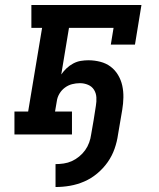

<svg xmlns="http://www.w3.org/2000/svg" viewBox="-20 -540 640 771"><path d="M203 211V119Q219 119 236 116.5Q253 114 268.5 107Q284 100 298 88.5Q312 77 322 63Q332 49 338 32.5Q344 16 346 0Q351 -29 356 -57.5Q361 -86 365 -115Q368 -132 367 -149Q366 -166 357.5 -179.5Q349 -193 333.5 -199.5Q318 -206 301 -206Q285 -206 269.5 -202Q254 -198 240.5 -188Q227 -178 218.5 -163.5Q210 -149 208 -133L201 -92H269V0H38V-92H93L149 -428H106V-520H548L522 -361H425L436 -428H257L226 -241Q235 -254 247 -265.5Q259 -277 274 -285Q289 -293 304.5 -295.5Q320 -298 335 -298Q359 -298 382.5 -292Q406 -286 424 -272.5Q442 -259 454 -239Q466 -219 471 -196Q476 -173 475.5 -148.5Q475 -124 471 -100L454 0Q450 29 440 57.5Q430 86 412.5 111Q395 136 370.5 156.5Q346 177 318 189Q290 201 261 206Q232 211 203 211Z"/></svg>

Font: Iosevka Etoile SmBdObl
Style: Regular
Weight: 600
Italic angle: -9°
Designer: Belleve Invis
Foundry: Belleve Invis
Version: Version 15.5.2; ttfautohint (v1.8.4)